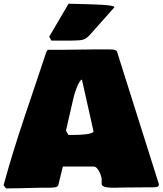

<svg xmlns="http://www.w3.org/2000/svg" viewBox="-43 -1007 884 1044"><path d="M224.6 -807.6 236.3 -786.1H341.8C398.4 -789.1 414.1 -782.2 447.3 -819.3L579.4 -967.8C579.4 -982.5 445.4 -983 423.8 -984.4L329.9 -986.8ZM-23.4 0C-18.6 6.8 -14.6 12.7 -9.8 17.6C8.8 17.6 24.4 16.6 41 16.6H54.7C96.7 16.6 137.7 13.7 179.7 13.7H218.8C245.1 13.7 268.6 12.7 273.4 2L298.8 -101.6H466.8C486.3 -101.6 503.9 -65.4 509.8 -36.1V-3.9C518.6 20.5 591.8 12.7 626 12.7C665 12.7 703.1 11.7 742.2 11.7H787.1C813.5 11.7 821 7.2 821 -5.4L595.6 -718.9C595.6 -737.5 570.3 -738.3 550.8 -738.3H468.8C411.1 -738.3 356.4 -736.3 298.8 -736.3H216.8C213.9 -733.4 211.9 -729.5 209 -724.6C130.1 -484.2 43.5 -248.1 -23.4 0ZM315.7 -296.6 354.5 -465.8C367.2 -522.5 390.7 -574 402.5 -574L465.4 -293.1C465.4 -277.5 401.4 -273.4 361.3 -273.4H329.1Z"/></svg>

Font: Bowlby One SC
Style: Regular
Weight: 400
Width: 1
Version: Version 1.2